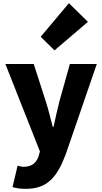

<svg xmlns="http://www.w3.org/2000/svg" viewBox="-20 -973 644 1212"><path d="M143 219C278 219 340 147 395 1L591 -569H421L355 -333C342 -279 329 -226 318 -172H313C298 -228 286 -281 269 -333L193 -569H14L232 -17L224 12C211 52 183 80 129 80C116 80 101 75 91 73L59 208C83 215 106 219 143 219ZM324 -655 535 -835 415 -953 237 -741Z"/></svg>

Font: Noto Sans KR Black
Style: Regular
Weight: 900
Designer: Ryoko NISHIZUKA 西塚涼子 (kana, bopomofo & ideographs); Paul D. Hunt (Latin, Greek & Cyrillic); Sandoll Communications 산돌커뮤니
Foundry: Adobe
Version: Version 2.004;hotconv 1.0.118;makeotfexe 2.5.65603